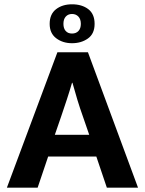

<svg xmlns="http://www.w3.org/2000/svg" viewBox="-20 -873 673 893"><path d="M211 -762Q211 -807 240.5 -830Q270 -853 315 -853Q361 -853 390.5 -830.5Q420 -808 420 -762Q420 -716 389 -694Q358 -672 315 -672Q272 -672 241.5 -695Q211 -718 211 -762ZM275 -762Q275 -741 285.5 -729Q296 -717 315 -717Q334 -717 345 -729Q356 -741 356 -762Q356 -784 344.5 -796Q333 -808 315 -808Q297 -808 286 -796Q275 -784 275 -762ZM235 -246H395L366 -330Q352 -369 340 -408.5Q328 -448 317 -488H315Q304 -450 291 -410.5Q278 -371 264 -330ZM247 -630H389L622 0H477L428 -145H204L155 0H12Z"/></svg>

Font: Ek Mukta
Style: Bold
Weight: 700
Designer: Girish Dalvi and Yashodeep Gholap
Foundry: Ek Type
Version: Version 2.538;PS 1.002;hotconv 16.6.51;makeotf.lib2.5.65220;